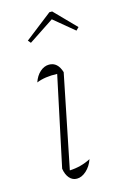

<svg xmlns="http://www.w3.org/2000/svg" viewBox="-110 -743 508 798"><g transform="rotate(-15 144.0 -344.0)"><path d="M190 -60Q180 -31 160 -13Q140 5 119 5Q100 5 87 -10Q74 -25 70 -51L152 -437Q99 -439 63 -424Q72 -451 90 -467Q108 -483 129 -483Q166 -483 180 -437L99 -36Q148 -38 190 -60ZM199 -693 288 -602 276 -590 189 -662 80 -590 70 -602 187 -693Z"/></g></svg>

Font: Piazzolla Thin
Style: Italic
Weight: 100
Italic angle: -11.3°
Designer: Juan Pablo del Peral
Foundry: Huerta Tipografica
Version: Version 1.330